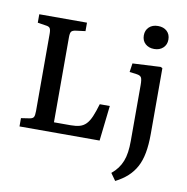

<svg xmlns="http://www.w3.org/2000/svg" viewBox="-102 -857 1156 1185"><g transform="rotate(10 476.5 -265.0)"><path d="M58 0V-52L111 -60Q130 -63 136 -73Q142 -83 142 -111V-595Q142 -621 135.5 -630.5Q129 -640 109 -642L58 -650V-703H357V-650L295 -642Q276 -639 269.5 -630Q263 -621 263 -595V-62H368Q401 -62 424 -68.5Q447 -75 464 -92.5Q481 -110 494.5 -141.5Q508 -173 522 -221H585L560 0ZM698 229 666 184Q689 165 705 143.5Q721 122 731 96.5Q741 71 745.5 39.5Q750 8 750 -31V-381Q750 -416 743.5 -428Q737 -440 715 -443L669 -449L677 -504L852 -513L864 -507V-95Q864 -27 854.5 24Q845 75 825 112Q805 149 774 177.5Q743 206 698 229ZM793 -615Q759 -615 737.5 -634.5Q716 -654 716 -687Q716 -719 737 -739Q758 -759 793 -759Q828 -759 849 -739.5Q870 -720 870 -687Q870 -655 848.5 -635Q827 -615 793 -615Z"/></g></svg>

Font: Literata 18pt Medium
Style: Regular
Weight: 500
Designer: Latin by Veronika Burian and Jose Scaglione. Greek by Irene Vlachou. Cyrillic by Vera Evstafieva.
Foundry: TypeTogether
Version: Version 3.103;gftools[0.9.29]